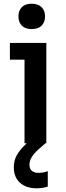

<svg xmlns="http://www.w3.org/2000/svg" viewBox="-20 -770 357 1032"><path d="M149.9 -613.8Q115.2 -613.8 97.2 -632.3Q79.1 -650.9 79.1 -682.1Q79.1 -712.9 97.2 -731.4Q115.2 -750 149.9 -750Q185.1 -750 203.6 -731.4Q222.2 -712.9 222.2 -682.1Q222.2 -650.9 203.9 -632.3Q185.5 -613.8 149.9 -613.8ZM229 0H224.1L194.8 25.9Q138.2 72.8 138.2 115.2Q138.2 136.2 150.9 147.7Q163.6 159.2 186 159.2Q212.9 159.2 236.8 149.9V232.9Q208 242.2 176.8 242.2Q120.6 242.2 87.4 212.2Q54.2 182.1 54.2 128.9Q54.2 92.3 71.3 62.5Q88.4 32.7 124 0H111.8V-449.2H33.2V-539.1H229Z"/></svg>

Font: Sora Medium
Style: Regular
Weight: 500
Designer: Jonathan Barnbrook, Julián Moncada
Foundry: Barnbrook Fonts
Version: Version 2.000